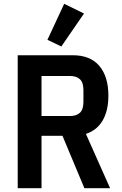

<svg xmlns="http://www.w3.org/2000/svg" viewBox="-20 -988 641 1008"><path d="M198 0H73V-698H362Q454 -698 501.5 -642Q549 -586 549 -486Q549 -407 519 -355.5Q489 -304 431 -285L558 0H423L308 -275H198ZM349 -379Q381 -379 399.5 -396Q418 -413 418 -453V-515Q418 -555 399.5 -572Q381 -589 349 -589H198V-379ZM302 -744 229 -779 317 -968 421 -917Z"/></svg>

Font: IBM Plex Sans Cond SmBld
Style: Regular
Weight: 600
Width: 3
Designer: Mike Abbink, Paul van der Laan, Pieter van Rosmalen
Foundry: Bold Monday
Version: Version 1.3